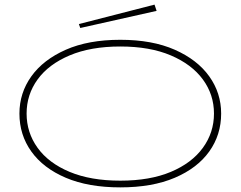

<svg xmlns="http://www.w3.org/2000/svg" viewBox="-20 -799 1040 830"><path d="M500 11Q362 11 264.5 -30.5Q167 -72 115.5 -144Q64 -216 64 -308Q64 -397 115.5 -469Q167 -541 264.5 -584Q362 -627 500 -627Q638 -627 735.5 -584Q833 -541 884.5 -469Q936 -397 936 -308Q936 -216 884.5 -144Q833 -72 735.5 -30.5Q638 11 500 11ZM500 -18Q628 -18 718.5 -56Q809 -94 857 -160Q905 -226 905 -308Q905 -390 857 -455.5Q809 -521 718.5 -559.5Q628 -598 500 -598Q372 -598 281 -559.5Q190 -521 142.5 -455.5Q95 -390 95 -308Q95 -226 142.5 -160Q190 -94 281 -56Q372 -18 500 -18ZM327 -678 321 -695 648 -779 657 -752Z"/></svg>

Font: Inconsolata UltraExpanded ExtraLight
Style: Regular
Weight: 200
Width: 9
Monospace: yes
Designer: Raph Levien, Cyreal, Brenton Simpson
Foundry: Raph Levien, Cyreal, Google
Version: Version 3.001; ttfautohint (v1.8.2.53-6de2)